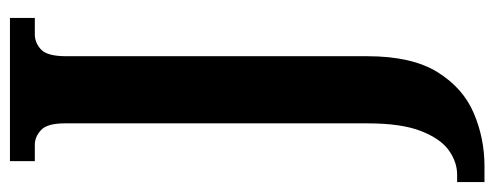

<svg xmlns="http://www.w3.org/2000/svg" viewBox="-339 -430 994 386"><g transform="rotate(-90 158.0 -237.0)"><path d="M-15 240V185H0Q25 185 48.5 168.5Q72 152 87.5 112.5Q103 73 103 5V-604Q103 -639 89.5 -651.5Q76 -664 60 -664H27V-714H315V-664H282Q265 -664 251.5 -651.5Q238 -639 238 -601V4Q238 94 206 145.5Q174 197 123.5 218.5Q73 240 17 240Z"/></g></svg>

Font: Noto Serif Hebrew ExtraCondensed
Style: Bold
Weight: 700
Width: 2
Designer: Monotype Design Team
Foundry: Monotype Imaging Inc.
Version: Version 2.004; ttfautohint (v1.8.4.7-5d5b)